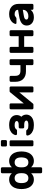

<svg xmlns="http://www.w3.org/2000/svg" viewBox="1606 -2356 940 4191"><g transform="rotate(-90 2075.5 -260.0)"><path d="M45 -260 46 -225C48 -182.3 57.2 -143.2 73.5 -107.5C89.8 -71.8 113.3 -43.3 144 -22C174.7 -0.7 211.3 10 254 10C308 10 353.3 -10 390 -50V163C390 170.3 392.7 176.7 398 182C403.3 187.3 409.7 190 417 190H493C500.3 190 506.7 187.3 512 182C517.3 176.7 520 170.3 520 163V-50C556.7 -10 602 10 656 10C698.7 10 735.3 -0.7 766 -22C796.7 -43.3 820.2 -71.8 836.5 -107.5C852.8 -143.2 862 -182.3 864 -225C864.7 -231.7 865 -243.3 865 -260C865 -276.7 864.7 -288.3 864 -295C862 -337.7 852.8 -376.8 836.5 -412.5C820.2 -448.2 796.7 -476.7 766 -498C735.3 -519.3 698.7 -530 656 -530C600.7 -530 555.3 -510 520 -470V-683C520 -690.3 517.3 -696.7 512 -702C506.7 -707.3 500.3 -710 493 -710H417C409.7 -710 403.3 -707.3 398 -702C392.7 -696.7 390 -690.3 390 -683V-470C354.7 -510 309.3 -530 254 -530C211.3 -530 174.7 -519.3 144 -498C113.3 -476.7 89.8 -448.2 73.5 -412.5C57.2 -376.8 48 -337.7 46 -295ZM357.5 -139.5C339.2 -119.8 314.7 -110 284 -110C211.3 -110 175 -160 175 -260C175 -272 175.3 -281.3 176 -288C180 -330 191 -360.8 209 -380.5C227 -400.2 252 -410 284 -410C314.7 -410 339.2 -400.3 357.5 -381C375.8 -361.7 386.7 -334 390 -298C391.3 -284.7 392 -272 392 -260C392 -248 391.3 -235.3 390 -222C386.7 -186.7 375.8 -159.2 357.5 -139.5ZM626 -410C699.3 -410 736 -360 736 -260C736 -254.7 735.3 -245.3 734 -232C730 -190 719 -159.2 701 -139.5C683 -119.8 658 -110 626 -110C595.3 -110 570.8 -119.8 552.5 -139.5C534.2 -159.2 523.3 -186.7 520 -222C519.3 -228.7 519 -241.3 519 -260C519 -278.7 519.3 -291.3 520 -298C523.3 -334 534.2 -361.7 552.5 -381C570.8 -400.3 595.3 -410 626 -410Z M1106 -702C1100.7 -707.3 1094.3 -710 1087 -710H1001C993.7 -710 987.3 -707.3 982 -702C976.7 -696.7 974 -690.3 974 -683V-605C974 -597.7 976.7 -591.3 982 -586C987.3 -580.7 993.7 -578 1001 -578H1087C1094.3 -578 1100.7 -580.7 1106 -586C1111.3 -591.3 1114 -597.7 1114 -605V-683C1114 -690.3 1111.3 -696.7 1106 -702ZM1101 -8C1106.3 -13.3 1109 -19.7 1109 -27V-493C1109 -500.3 1106.3 -506.7 1101 -512C1095.7 -517.3 1089.3 -520 1082 -520H1006C998.7 -520 992.3 -517.3 987 -512C981.7 -506.7 979 -500.3 979 -493V-27C979 -19.7 981.7 -13.3 987 -8C992.3 -2.7 998.7 0 1006 0H1082C1089.3 0 1095.7 -2.7 1101 -8Z M1316 -157H1240C1232.7 -157 1226.2 -154.3 1220.5 -149C1214.8 -143.7 1212.3 -137.3 1213 -130C1214.3 -109.3 1223.3 -88.2 1240 -66.5C1256.7 -44.8 1282 -26.7 1316 -12C1350 2.7 1391.7 10 1441 10C1515.7 10 1572.5 -5.5 1611.5 -36.5C1650.5 -67.5 1670 -107 1670 -155C1670 -175.7 1666 -195.3 1658 -214C1650 -232.7 1638.3 -249.3 1623 -264C1647.7 -291.3 1660 -325 1660 -365C1660 -413.7 1641.5 -453.3 1604.5 -484C1567.5 -514.7 1513 -530 1441 -530C1395 -530 1355.7 -522.3 1323 -507C1290.3 -491.7 1265.7 -472.7 1249 -450C1232.3 -427.3 1223.3 -405.7 1222 -385C1221.3 -377.7 1223.8 -371.3 1229.5 -366C1235.2 -360.7 1241.7 -358 1249 -358H1325C1329.7 -358 1333.8 -359.3 1337.5 -362C1341.2 -364.7 1344.8 -368.5 1348.5 -373.5C1352.2 -378.5 1355.3 -382.3 1358 -385C1366.7 -393 1377.3 -399.2 1390 -403.5C1402.7 -407.8 1419.7 -410 1441 -410C1469.7 -410 1491.7 -405.8 1507 -397.5C1522.3 -389.2 1530 -378.7 1530 -366C1530 -336 1500.3 -321 1441 -321H1396C1388.7 -321 1382.3 -318.3 1377 -313C1371.7 -307.7 1369 -301.3 1369 -294V-228C1369 -220.7 1371.7 -214.3 1377 -209C1382.3 -203.7 1388.7 -201 1396 -201H1451C1481 -201 1503.3 -196.5 1518 -187.5C1532.7 -178.5 1540 -167.7 1540 -155C1540 -125 1507 -110 1441 -110C1413.7 -110 1393.7 -111.5 1381 -114.5C1368.3 -117.5 1357.7 -122.7 1349 -130C1346.3 -132 1342.8 -135.7 1338.5 -141C1334.2 -146.3 1330.5 -150.3 1327.5 -153C1324.5 -155.7 1320.7 -157 1316 -157Z M2162 -8C2167.3 -2.7 2173.7 0 2181 0H2257C2264.3 0 2270.7 -2.7 2276 -8C2281.3 -13.3 2284 -19.7 2284 -27V-493C2284 -500.3 2281.3 -506.7 2276 -512C2270.7 -517.3 2264.3 -520 2257 -520H2181C2171.7 -520 2164 -516.3 2158 -509L1915 -211V-493C1915 -500.3 1912.3 -506.7 1907 -512C1901.7 -517.3 1895.3 -520 1888 -520H1812C1804.7 -520 1798.3 -517.3 1793 -512C1787.7 -506.7 1785 -500.3 1785 -493V-27C1785 -19.7 1787.7 -13.3 1793 -8C1798.3 -2.7 1804.7 0 1812 0H1888C1897.3 0 1905 -3.7 1911 -11L2154 -307V-27C2154 -19.7 2156.7 -13.3 2162 -8Z M2543 -310.5C2525 -328.8 2516 -358 2516 -398V-493C2516 -500.3 2513.3 -506.7 2508 -512C2502.7 -517.3 2496.3 -520 2489 -520H2413C2405.7 -520 2399.3 -517.3 2394 -512C2388.7 -506.7 2386 -500.3 2386 -493V-393C2386 -320.3 2406.2 -263.8 2446.5 -223.5C2486.8 -183.2 2543.3 -163 2616 -163H2750V-27C2750 -19.7 2752.7 -13.3 2758 -8C2763.3 -2.7 2769.7 0 2777 0H2853C2860.3 0 2866.7 -2.7 2872 -8C2877.3 -13.3 2880 -19.7 2880 -27V-493C2880 -500.3 2877.3 -506.7 2872 -512C2866.7 -517.3 2860.3 -520 2853 -520H2777C2769.7 -520 2763.3 -517.3 2758 -512C2752.7 -506.7 2750 -500.3 2750 -493V-283H2630C2590 -283 2561 -292.2 2543 -310.5Z M3504 -512C3498.7 -517.3 3492.3 -520 3485 -520H3409C3401.7 -520 3395.3 -517.3 3390 -512C3384.7 -506.7 3382 -500.3 3382 -493V-322H3148V-493C3148 -500.3 3145.3 -506.7 3140 -512C3134.7 -517.3 3128.3 -520 3121 -520H3045C3037.7 -520 3031.3 -517.3 3026 -512C3020.7 -506.7 3018 -500.3 3018 -493V-27C3018 -19 3020.7 -12.5 3026 -7.5C3031.3 -2.5 3037.7 0 3045 0H3121C3128.3 0 3134.7 -2.7 3140 -8C3145.3 -13.3 3148 -19.7 3148 -27V-202H3382V-27C3382 -19.7 3384.7 -13.3 3390 -8C3395.3 -2.7 3401.7 0 3409 0H3485C3492.3 0 3498.7 -2.7 3504 -8C3509.3 -13.3 3512 -19.7 3512 -27V-493C3512 -500.3 3509.3 -506.7 3504 -512Z M4026.5 -476C3986.2 -512 3931.7 -530 3863 -530C3820.3 -530 3783.5 -522.8 3752.5 -508.5C3721.5 -494.2 3697.5 -476.3 3680.5 -455C3663.5 -433.7 3653 -412.7 3649 -392C3648.3 -386 3650.2 -380.8 3654.5 -376.5C3658.8 -372.2 3664.3 -370 3671 -370H3764C3776 -370 3787 -374.7 3797 -384C3806.3 -392.7 3815.8 -399.2 3825.5 -403.5C3835.2 -407.8 3847.7 -410 3863 -410C3891.7 -410 3914.5 -403.8 3931.5 -391.5C3948.5 -379.2 3957 -360.3 3957 -335L3794 -307C3737.3 -297 3693.2 -278.8 3661.5 -252.5C3629.8 -226.2 3614 -190.7 3614 -146C3614 -100 3630.3 -62.5 3663 -33.5C3695.7 -4.5 3740 10 3796 10C3834 10 3866.5 3.7 3893.5 -9C3920.5 -21.7 3941.7 -38.7 3957 -60V-27C3957 -19.7 3959.7 -13.3 3965 -8C3970.3 -2.7 3976.7 0 3984 0H4060C4067.3 0 4073.7 -2.7 4079 -8C4084.3 -13.3 4087 -19.7 4087 -27V-321C4087 -388.3 4066.8 -440 4026.5 -476ZM3957 -232V-222C3957 -202.7 3951.5 -184.5 3940.5 -167.5C3929.5 -150.5 3913.3 -136.7 3892 -126C3870.7 -115.3 3845.3 -110 3816 -110C3795.3 -110 3778.2 -113.5 3764.5 -120.5C3750.8 -127.5 3744 -137.7 3744 -151C3744 -166.3 3750.2 -178.5 3762.5 -187.5C3774.8 -196.5 3794.3 -203.3 3821 -208Z"/></g></svg>

Font: Rubik
Style: Regular
Weight: 500
Designer: Hubert & Fischer
Foundry: Hubert & Fischer
Version: Version 1.100